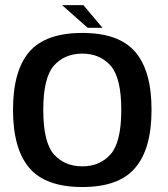

<svg xmlns="http://www.w3.org/2000/svg" viewBox="-20 -728 658 752"><path d="M302.5 4.5C397.5 4.5 466.5 -20 509 -70C552 -119.5 573.5 -195.5 573.5 -298C573.5 -400.5 552 -476 509 -525.5C466.5 -574.5 397.5 -599 302.5 -599C207 -599 138 -574.5 95 -525.5C52.5 -476 31 -400.5 31 -298C31 -195.5 52.5 -119.5 95 -70C138 -20 207 4.5 302.5 4.5ZM302.5 -76.5C256 -76.5 219 -92.5 191 -123.5C163.5 -155 149.5 -213 149.5 -297.5C149.5 -382 163.5 -439.5 191 -471C219 -502 256 -518 302.5 -518C348.5 -518 385.5 -502 413 -471C441 -439.5 455 -382 455 -297.5C455 -213 441 -155 413 -123.5C385.5 -92.5 348.5 -76.5 302.5 -76.5ZM323.5 -619H381.5L306.5 -708H223Z"/></svg>

Font: Anybody Medium
Style: Regular
Weight: 500
Designer: Tyler Finck
Foundry: Etcetera Type Company
Version: Version 1.110